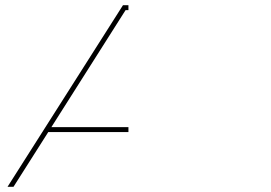

<svg xmlns="http://www.w3.org/2000/svg" viewBox="-20 -720 1045 740"><path d="M475 -211H166L32 0H9L454 -700H475V-681H464L178 -230H475Z"/></svg>

Font: Montserrat-Alt1 Light
Style: Regular
Weight: 300
Designer: Differentunic
Foundry: Differentunic
Version: Version 7.222